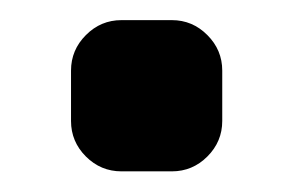

<svg xmlns="http://www.w3.org/2000/svg" viewBox="-20 -459 284 186"><path d="M48.8 -390.6Q48.8 -410.6 63.2 -425Q77.6 -439.5 97.7 -439.5H146.5Q166.5 -439.5 180.9 -425Q195.3 -410.6 195.3 -390.6V-341.8Q195.3 -321.8 180.9 -307.4Q166.5 -293 146.5 -293H97.7Q77.6 -293 63.2 -307.4Q48.8 -321.8 48.8 -341.8Z"/></svg>

Font: Audex
Style: Regular
Weight: 400
Designer: GGBotNet
Foundry: GGBotNet
Version: 1.00